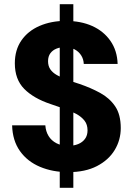

<svg xmlns="http://www.w3.org/2000/svg" viewBox="-20 -812 638 919"><path d="M266 87V-792H331V87ZM307 12Q232 12 171.5 -13.5Q111 -39 75.5 -89Q40 -139 38 -212H197Q199 -183 212.5 -161Q226 -139 250 -126.5Q274 -114 306 -114Q334 -114 354.5 -122.5Q375 -131 387 -147.5Q399 -164 399 -188Q399 -216 384.5 -234.5Q370 -253 345.5 -266.5Q321 -280 289 -291Q257 -302 222 -314Q141 -341 96 -386.5Q51 -432 51 -509Q51 -573 82.5 -618.5Q114 -664 169.5 -688Q225 -712 294 -712Q367 -712 421.5 -687.5Q476 -663 508.5 -616.5Q541 -570 543 -506H381Q380 -529 368.5 -547Q357 -565 337.5 -575.5Q318 -586 293 -586Q270 -587 251 -579.5Q232 -572 221 -557Q210 -542 210 -519Q210 -496 221 -480Q232 -464 252.5 -452.5Q273 -441 301 -430.5Q329 -420 361 -410Q414 -392 459 -367.5Q504 -343 531 -303.5Q558 -264 558 -199Q558 -142 529 -94Q500 -46 444 -17Q388 12 307 12Z"/></svg>

Font: DM Sans 28pt Black
Style: Regular
Weight: 900
Version: Version 4.004;gftools[0.9.30]